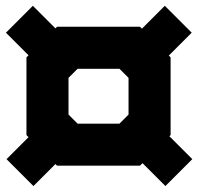

<svg xmlns="http://www.w3.org/2000/svg" viewBox="-24 -630 667 646"><path d="M88.5 -4 -2 -94.5 72 -168.5 65 -175.5V-437L72 -444L-4 -520L86.5 -610.5L162.5 -534.5L168 -540H447L453.5 -533.5L530.5 -610.5L621 -520L544 -443L550 -437V-175.5L546 -171.5L623 -94.5L532.5 -4L455.5 -81L447 -72.5H168L162.5 -78ZM237 -214H378L408.5 -244.5V-368L378 -398.5H237L206.5 -368V-244.5ZM84 -92.5 171 -179.5 208 -142H413L450.5 -179.5L537.5 -92.5L450.5 -179.5L479.5 -208.5V-404L448.5 -435L535 -522.5L448.5 -435L413 -470.5H204L169 -435L81.5 -522.5L169 -435L136.5 -403V-213.5L171 -179.5L84 -92.5ZM208 -142 136.5 -213.5V-403L204 -470.5H413L479.5 -404V-208.5L413 -142Z"/></svg>

Font: Tourney Thin Black
Style: Regular
Weight: 900
Version: Version 1.015